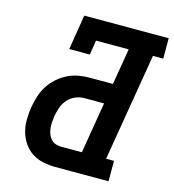

<svg xmlns="http://www.w3.org/2000/svg" viewBox="-109 -826 831 918"><g transform="rotate(15 306.5 -367.5)"><path d="M249 0Q218 0 187.5 -6.5Q157 -13 132.5 -29Q108 -45 91 -70Q74 -95 66 -124Q58 -153 58.5 -185Q59 -217 64 -248Q69 -276 77.5 -303Q86 -330 101.5 -354.5Q117 -379 139.5 -399Q162 -419 188 -432Q214 -445 241.5 -450Q269 -455 297 -455H412L442 -634H280L269 -562H167L195 -735H613V-634H562L473 -101H512V0ZM249 -101H353L395 -354H297Q275 -354 253 -344.5Q231 -335 215.5 -317Q200 -299 192.5 -277Q185 -255 181 -233Q179 -218 178 -203Q177 -188 178.5 -173.5Q180 -159 185 -145.5Q190 -132 199 -121.5Q208 -111 221.5 -106Q235 -101 249 -101Z"/></g></svg>

Font: Iosevka Slab Extended
Style: Bold Italic
Weight: 700
Width: 7
Italic angle: -9°
Monospace: yes
Designer: Belleve Invis
Foundry: Belleve Invis
Version: Version 11.1.0; ttfautohint (v1.8.3)